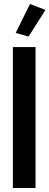

<svg xmlns="http://www.w3.org/2000/svg" viewBox="-20 -947 249 967"><path d="M45 0V-710H159V0ZM124 -763 59 -781 131 -927 209 -897Z"/></svg>

Font: Special Gothic Condensed Medium
Style: Regular
Weight: 500
Width: 3
Designer: Alistair McCready
Foundry: Monolith
Version: Version 1.000; ttfautohint (v1.8.4.7-5d5b)